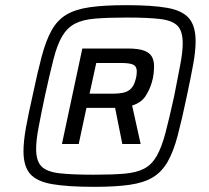

<svg xmlns="http://www.w3.org/2000/svg" viewBox="-20 -716 811 744"><path d="M345 8Q242 8 182 -2.5Q122 -13 96.5 -42.5Q71 -72 71 -130Q71 -168 80.5 -221Q90 -274 106 -344Q125 -435 141.5 -497Q158 -559 180 -598.5Q202 -638 237 -659Q272 -680 328 -688Q384 -696 469 -696Q570 -696 628.5 -685.5Q687 -675 712.5 -645Q738 -615 738 -556Q738 -518 728.5 -466Q719 -414 704 -344Q685 -253 668.5 -190.5Q652 -128 629.5 -89Q607 -50 572.5 -29Q538 -8 483 0Q428 8 345 8ZM220 -158 299 -528H475Q517 -528 539 -519.5Q561 -511 569 -495.5Q577 -480 577 -460Q577 -445 575 -428.5Q573 -412 568 -396Q560 -368 543.5 -343Q527 -318 492 -307L525 -158H454L426 -298H315L285 -158ZM342 -39Q415 -39 462 -43Q509 -47 538.5 -62.5Q568 -78 587 -111Q606 -144 621 -200.5Q636 -257 655 -344Q669 -415 678.5 -465Q688 -515 688 -548Q688 -596 667.5 -616.5Q647 -637 599.5 -642.5Q552 -648 472 -648Q398 -648 349.5 -644Q301 -640 271 -624.5Q241 -609 221.5 -576.5Q202 -544 187.5 -487.5Q173 -431 154 -344Q139 -273 129.5 -222.5Q120 -172 120 -139Q120 -92 141 -71Q162 -50 211 -44.5Q260 -39 342 -39ZM327 -353H413Q443 -353 460.5 -357.5Q478 -362 488.5 -373.5Q499 -385 504 -403Q507 -412 508.5 -421Q510 -430 510 -440Q510 -458 497 -465Q484 -472 447 -472H353Z"/></svg>

Font: Saira SemiExpanded Medium
Style: Italic
Weight: 500
Width: 6
Italic angle: -12°
Designer: Hector Gatti with collaboration of the Omnibus-Type team
Foundry: Omnibus-Type
Version: Version 1.101